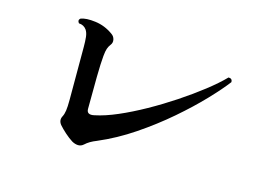

<svg xmlns="http://www.w3.org/2000/svg" viewBox="-76 -765 1152 820"><g transform="rotate(15 500.0 -355.0)"><path d="M292 -98Q276 -108 258 -124Q240 -140 228 -154Q214 -172 224 -191Q230 -202 232.5 -219Q235 -236 235 -267V-501Q235 -526 233 -544.5Q231 -563 223 -575Q211 -592 189 -593Q179 -605 190 -614Q213 -623 255.5 -617.5Q298 -612 334 -586Q346 -578 349 -564Q352 -550 343 -539Q336 -530 332 -518.5Q328 -507 326 -485Q323 -455 322 -391Q321 -327 321 -250Q321 -223 355 -231Q399 -240 453.5 -263.5Q508 -287 567 -320Q626 -353 682.5 -390.5Q739 -428 787 -465.5Q835 -503 866 -535Q883 -535 883 -519Q855 -482 805 -429.5Q755 -377 689.5 -320.5Q624 -264 548.5 -213Q473 -162 393 -128Q362 -116 344 -99Q333 -89 319.5 -89.5Q306 -90 292 -98Z"/></g></svg>

Font: Zen Old Mincho
Style: Bold
Weight: 700
Designer: Yoshimichi Ohira
Foundry: Positype
Version: Version 1.500